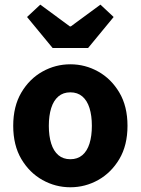

<svg xmlns="http://www.w3.org/2000/svg" viewBox="-20 -780 595 812"><path d="M277.5 12Q214.8 12 159.7 -18.7Q104.6 -49.5 70.2 -107.5Q35.9 -165.6 35.9 -247.9Q35.9 -330.4 70.2 -388.5Q104.6 -446.7 159.7 -477.4Q214.8 -508.1 277.5 -508.1Q340.3 -508.1 395.3 -477.4Q450.3 -446.7 484.8 -388.5Q519.2 -330.4 519.2 -247.9Q519.2 -165.6 484.8 -107.5Q450.3 -49.5 395.3 -18.7Q340.3 12 277.5 12ZM277.5 -106.6Q307.9 -106.6 328.3 -123.9Q348.7 -141.2 358.6 -173.1Q368.5 -205 368.5 -247.9Q368.5 -290.8 358.6 -322.8Q348.7 -354.7 328.3 -372.1Q307.9 -389.5 277.5 -389.5Q247.1 -389.5 226.8 -372.1Q206.5 -354.7 196.5 -322.8Q186.5 -290.8 186.5 -247.9Q186.5 -205 196.5 -173.1Q206.5 -141.2 226.8 -123.9Q247.1 -106.6 277.5 -106.6ZM202.6 -576.9 94.4 -708.1 150.4 -760.4 275.5 -668.3H279.5L404.7 -760.4L460.6 -708.1L352.5 -576.9Z"/></svg>

Font: Source Sans 3 Variable
Style: Regular
Weight: 200
Designer: Paul D. Hunt
Foundry: Adobe Systems Incorporated
Version: Version 3.026